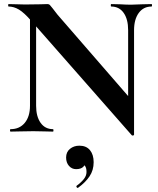

<svg xmlns="http://www.w3.org/2000/svg" viewBox="-20 -645 775 941"><path d="M127 -602 157 -600V-127Q157 -74 179 -43Q201 -12 240 -12Q242 -12 242 -6Q242 0 240 0Q212 0 197 -1L143 -2L81 -1Q64 0 32 0Q29 0 29 -6Q29 -12 32 -12Q76 -12 101.5 -43Q127 -74 127 -127ZM626 18 133 -543Q98 -583 73 -598Q48 -613 22 -613Q20 -613 20 -619Q20 -625 22 -625L64 -624Q77 -623 102 -623L178 -624Q192 -625 212 -625Q220 -625 224 -621Q228 -617 238 -604Q255 -581 262 -573L629 -150L637 15Q637 18 632.5 19Q628 20 626 18ZM637 15 608 -15V-497Q608 -551 586 -582Q564 -613 525 -613Q523 -613 523 -619Q523 -625 525 -625L568 -624Q600 -622 622 -622Q642 -622 678 -624L723 -625Q725 -625 725 -619Q725 -613 723 -613Q683 -613 660 -581.5Q637 -550 637 -497ZM361 276Q357 276 355 271.5Q353 267 356 265Q378 249 391 232.5Q404 216 404 198Q404 176 395.5 167Q387 158 372 156L399 137Q401 184 353 184Q332 184 318 168Q304 152 304 127Q304 100 323 84.5Q342 69 369 69Q403 69 421 91Q439 113 439 150Q439 189 419 219Q399 249 363 275Z"/></svg>

Font: Cormorant SC
Style: Bold
Weight: 700
Designer: Christian Thalmann (Catharsis Fonts)
Foundry: Catharsis Fonts
Version: Version 4.000